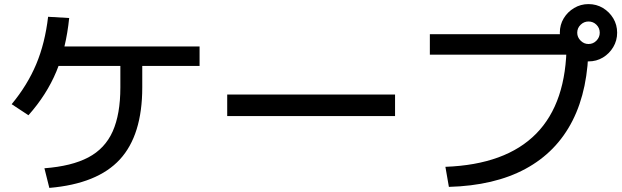

<svg xmlns="http://www.w3.org/2000/svg" viewBox="-20 -875 3040 938"><path d="M197 -53Q330 -63 411.5 -106Q493 -149 530.5 -233Q568 -317 568 -448V-603H675V-448Q675 -215 565.5 -96Q456 23 221 43ZM37 -366Q114 -459 157 -561.5Q200 -664 215 -793L318 -787Q303 -640 255.5 -526Q208 -412 119 -312ZM223 -553V-648H955V-553Z M1090 -308V-413H1910V-308Z M2156 -60Q2451 -71 2599.5 -222Q2748 -373 2748 -663L2800 -608H2080V-708H2795V-660H2855Q2855 -439 2777 -285.5Q2699 -132 2547 -50Q2395 32 2173 38ZM2855 -575Q2817 -575 2785 -594Q2753 -613 2734 -645Q2715 -677 2715 -715Q2715 -754 2734 -785.5Q2753 -817 2785 -836Q2817 -855 2855 -855Q2894 -855 2925.5 -836Q2957 -817 2976 -785.5Q2995 -754 2995 -715Q2995 -677 2976 -645Q2957 -613 2925.5 -594Q2894 -575 2855 -575ZM2855 -660Q2878 -660 2894 -676.5Q2910 -693 2910 -715Q2910 -738 2894 -754Q2878 -770 2855 -770Q2833 -770 2816.5 -754Q2800 -738 2800 -715Q2800 -693 2816.5 -676.5Q2833 -660 2855 -660Z"/></svg>

Font: M PLUS 2 Medium
Style: Regular
Weight: 500
Designer: Coji Morishita
Foundry: UNDERFOREST DESIGN
Version: Version 1.001